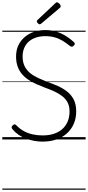

<svg xmlns="http://www.w3.org/2000/svg" viewBox="-20 -1215 766 1673"><path d="M351 19Q316 19 279 12.5Q242 6 207 -7Q172 -20 142 -40.5Q112 -61 89 -89Q81 -98 81 -105.5Q81 -113 90 -122Q100 -131 107.5 -131.5Q115 -132 127 -119Q153 -92 187 -73Q221 -54 262.5 -44.5Q304 -35 351 -35Q406 -35 449 -49Q492 -63 522.5 -90Q553 -117 569.5 -156Q586 -195 586 -244Q586 -290 569 -322Q552 -354 522.5 -377Q493 -400 455 -417.5Q417 -435 373 -451Q336 -465 299.5 -481Q263 -497 230.5 -518Q198 -539 173 -567.5Q148 -596 134 -634.5Q120 -673 120 -723Q120 -778 140 -820Q160 -862 195 -892Q230 -922 276 -937.5Q322 -953 375 -953Q430 -953 475 -938Q520 -923 557 -899.5Q594 -876 623 -849Q632 -841 632 -833.5Q632 -826 623 -818Q614 -808 606 -808Q598 -808 587 -816Q558 -840 526 -859.5Q494 -879 456.5 -889.5Q419 -900 375 -900Q329 -900 292.5 -887.5Q256 -875 230.5 -852.5Q205 -830 191 -797Q177 -764 177 -723Q177 -673 195 -637.5Q213 -602 243.5 -577.5Q274 -553 313.5 -535Q353 -517 395 -501Q440 -485 484 -465.5Q528 -446 564.5 -417.5Q601 -389 622.5 -347.5Q644 -306 644 -244Q644 -185 623 -136.5Q602 -88 563.5 -53Q525 -18 471 0.5Q417 19 351 19ZM326 -1003Q319 -1003 310 -1012Q301 -1021 301 -1028Q301 -1030 301.5 -1033.5Q302 -1037 306 -1040L461 -1186Q465 -1189 468 -1192Q471 -1195 475 -1195Q482 -1195 490 -1189Q498 -1183 503.5 -1175.5Q509 -1168 509 -1161Q509 -1157 507.5 -1154Q506 -1151 501 -1146L340 -1010Q335 -1007 332 -1005Q329 -1003 326 -1003ZM0 428H726V438H0ZM0 -20H726V0H0ZM0 -505H726V-500H0ZM0 -948H726V-938H0Z"/></svg>

Font: Playwrite US Modern Guides
Style: Regular
Weight: 400
Designer: Veronika Burian, José Scaglione
Foundry: TypeTogether
Version: Version 1.003